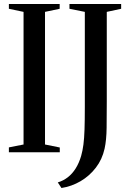

<svg xmlns="http://www.w3.org/2000/svg" viewBox="-20 -763 658 962"><path d="M98 -39V-703.5L24.5 -719V-743H279V-719L205.5 -703.5V-39L279.5 -24V0H24.5V-24.5ZM269.5 151Q297.5 142.5 320 125Q342.5 107.5 359.2 80.8Q376 54 386.5 18.5Q394 -8 398 -38.8Q402 -69.5 403.5 -114.5Q405 -159.5 405 -227.5V-703.5L328 -719V-743H587V-719L515 -703.5V-253.5Q515 -184.5 514.2 -122.8Q513.5 -61 504 -18Q492 36 460.2 77.2Q428.5 118.5 383.8 144.8Q339 171 288 179Z"/></svg>

Font: Merriweather 120pt
Style: Regular
Weight: 400
Version: Version 2.100